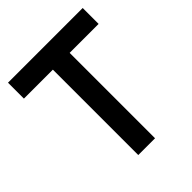

<svg xmlns="http://www.w3.org/2000/svg" viewBox="-196 -819 938 938"><g transform="rotate(-45 273.0 -350.0)"><path d="M215 -590H15V-700H531V-590H331V0H215Z"/></g></svg>

Font: Cabin SemiBold
Style: Regular
Weight: 600
Designer: Pablo Impallari
Foundry: Pablo Impallari. http://www.impallari.com Igino Marini. http://www.ikern.com
Version: Version 2.001